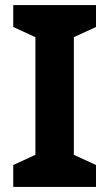

<svg xmlns="http://www.w3.org/2000/svg" viewBox="-20 -734 429 754"><path d="M357 0H32V-86L119 -126V-588L32 -628V-714H357V-628L270 -588V-126L357 -86Z"/></svg>

Font: Noto Sans New Tai Lue
Style: Bold
Weight: 700
Version: Version 2.003